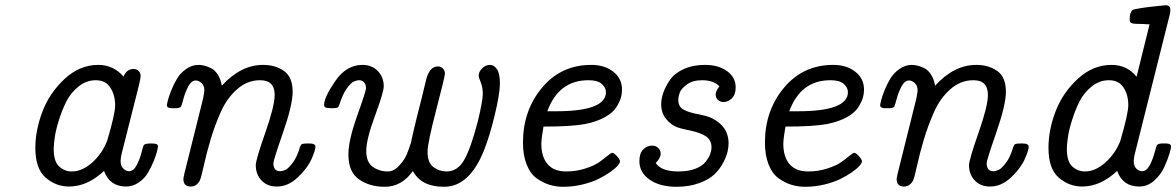

<svg xmlns="http://www.w3.org/2000/svg" viewBox="-20 -714 4534 740"><path d="M116.2 -144Q116.2 -211.9 143.6 -283.9Q170.9 -356 229 -409.9Q287.1 -463.9 358.9 -463.9Q417 -463.9 456.1 -418.9Q468.3 -447.8 494.1 -448.2Q506.3 -448.2 514.2 -440.7Q522 -433.1 522 -420.9Q522 -412.1 515.1 -383.8L450.2 -127Q445.3 -109.9 444.8 -94.2Q444.8 -74.2 455.3 -64.2Q465.8 -54.2 477.1 -54.2Q494.1 -54.2 506.1 -76.2Q518.1 -98.1 525.1 -125Q532.2 -151.9 534.2 -154.8Q538.1 -160.6 560.1 -161.1Q578.1 -161.1 583.5 -158.4Q588.9 -155.8 588.9 -148.9Q588.9 -146 585.4 -131.6Q582 -117.2 572.5 -93.5Q563 -69.8 550 -47.9Q537.1 -25.9 514.6 -10.5Q492.2 4.9 465.8 4.9Q402.8 4.9 380.9 -55.2Q316.9 4.9 246.1 4.9Q195.3 4.9 155.8 -29.5Q116.2 -64 116.2 -144ZM187 -140.1Q187 -91.3 208 -72.3Q229 -53.2 256.8 -53.2Q296.9 -53.2 335.4 -87.6Q374 -122.1 393.1 -171.9Q423.8 -274.9 423.8 -308.1Q423.8 -347.2 405.5 -376Q387.2 -404.8 349.1 -404.8Q313 -404.8 283 -380.9Q252.9 -356.9 236.1 -323.5Q219.2 -290 207 -251Q194.8 -211.9 190.9 -183.6Q187 -155.3 187 -140.1Z M623 -309.1Q623 -311 626.5 -325.4Q629.9 -339.8 639.4 -364Q648.9 -388.2 661.9 -410.2Q674.8 -432.1 697.3 -448Q719.7 -463.9 745.6 -463.9Q754.4 -463.9 765.6 -461.4Q776.9 -459 792.2 -451.9Q807.6 -444.8 819.1 -427Q830.6 -409.2 835 -383.8Q908.2 -463.9 993.7 -463.9Q1041.5 -463.9 1074.7 -440.4Q1107.9 -417 1107.9 -359.9Q1107.9 -310.1 1070.8 -203.1Q1033.7 -96.2 1033.7 -85Q1033.7 -54.2 1059.6 -54.2Q1069.3 -54.2 1080.6 -59.6Q1091.8 -64.9 1108.4 -86.9Q1125 -108.9 1135.7 -146Q1139.6 -157.2 1144.8 -159.2Q1149.9 -161.1 1170.9 -161.1Q1195.8 -161.1 1195.8 -148.9Q1195.8 -134.8 1180.4 -100.3Q1165 -65.9 1127.9 -30.5Q1090.8 4.9 1046.9 4.9Q1009.8 4.9 987.8 -18.6Q965.8 -42 965.8 -77.1Q965.8 -98.1 1002.2 -201.7Q1038.6 -305.2 1038.6 -348.1Q1038.6 -404.8 982.9 -404.8Q982.4 -404.8 981.9 -404.8Q933.1 -404.8 893.6 -369.9Q854 -335 830.3 -281Q806.6 -227.1 791.3 -175Q775.9 -123 765.4 -75.4Q754.9 -27.8 750 -18.1Q737.8 4.9 714.8 4.9Q689 4.9 687 -20Q686 -26.9 690.9 -45.9L762.7 -334Q767.6 -358.9 767.6 -365.2Q767.6 -384.3 756.6 -394Q745.6 -403.8 734.9 -403.8Q717.8 -403.8 705.8 -381.3Q693.8 -358.9 686.8 -332.5Q679.7 -306.2 677.7 -303.2Q672.9 -297.4 659.7 -296.9H642.6Q623 -296.9 623 -309.1Z M1229 -309.1Q1229 -338.9 1272 -401.4Q1314.9 -463.9 1377 -463.9Q1413.1 -463.9 1436 -440.4Q1459 -417 1459 -380.9Q1459 -358.9 1425.3 -267.8Q1391.6 -176.8 1391.6 -131.8Q1391.6 -88.9 1416.7 -71Q1441.9 -53.2 1474.6 -53.2Q1498.5 -53.2 1519 -76.2Q1539.6 -99.1 1547.6 -118.7Q1555.7 -138.2 1561.5 -157.2Q1562.5 -159.2 1563.2 -161.1Q1564 -163.1 1564.5 -166Q1564.9 -168.9 1566.4 -176Q1567.9 -183.1 1570.3 -193.6Q1572.8 -204.1 1577.1 -223.1Q1581.5 -242.2 1587.6 -266.1Q1593.8 -290 1603.3 -328.1Q1612.8 -366.2 1623.5 -411.1Q1636.7 -458 1668 -458Q1679.2 -458 1687 -450Q1694.8 -441.9 1694.8 -430.2Q1694.8 -418.9 1661.4 -291Q1627.9 -163.1 1627.9 -128.9Q1627.9 -86.9 1650.4 -70.1Q1672.9 -53.2 1701.7 -53.2Q1743.7 -53.2 1769.3 -98.1Q1794.9 -143.1 1821.8 -247.1Q1840.8 -326.2 1840.8 -353Q1840.8 -377 1832.8 -397Q1824.7 -417 1824.7 -421.9Q1824.7 -437 1838.1 -450.4Q1851.6 -463.9 1868.7 -463.9Q1883.8 -463.9 1895.3 -447.5Q1906.7 -431.2 1906.7 -392.1Q1906.7 -353 1886.7 -270Q1866.7 -187 1844.7 -132.8Q1788.6 5.9 1691.4 5.9Q1691.4 5.9 1690.9 5.9Q1604 5.9 1571.8 -54.2H1570.8Q1527.8 5.9 1462.9 5.9Q1404.8 5.9 1363.8 -22.5Q1322.8 -50.8 1322.8 -119.1Q1322.8 -173.3 1356.7 -268.1Q1390.6 -362.8 1390.6 -374Q1390.6 -388.2 1383.3 -396.5Q1376 -404.8 1364.7 -404.8Q1355 -404.8 1343.8 -399.9Q1332.5 -395 1316.7 -373Q1300.8 -351.1 1289.6 -314.9Q1286.6 -303.7 1281.7 -300.3Q1276.9 -296.9 1260.7 -296.9Q1241.7 -296.9 1235.4 -299.6Q1229 -302.2 1229 -309.1Z M1995.6 -164.1Q1995.6 -288.1 2069.1 -376Q2142.6 -463.9 2258.8 -463.9Q2310.5 -463.9 2344 -437.5Q2377.4 -411.1 2377.4 -368.2Q2377.4 -354 2373.5 -339.1Q2369.6 -324.2 2356.7 -302.5Q2343.8 -280.8 2312.3 -262.9Q2280.8 -245.1 2234.4 -235.8Q2181.2 -226.1 2074.7 -226.1Q2066.9 -182.1 2066.4 -160.2Q2066.4 -109.4 2090.6 -81.3Q2114.7 -53.2 2161.6 -53.2Q2201.7 -53.2 2236.6 -64.7Q2271.5 -76.2 2289.6 -89.1Q2307.6 -102.1 2321.5 -113.5Q2335.4 -125 2339.4 -125Q2346.2 -125 2357.9 -112.1Q2369.6 -99.1 2369.6 -91.8Q2369.6 -85.9 2360.1 -75Q2350.6 -64 2330.6 -50Q2310.5 -36.1 2285.2 -23.7Q2259.8 -11.2 2224.1 -2.7Q2188.5 5.9 2150.4 5.9Q2122.6 5.9 2097.2 -2Q2071.8 -9.8 2047.6 -27.3Q2023.4 -44.9 2009.5 -80.6Q1995.6 -116.2 1995.6 -164.1ZM2089.4 -285.2H2122.6Q2315.4 -285.2 2315.4 -358.9Q2315.4 -376 2299.6 -390.4Q2283.7 -404.8 2248.5 -404.8Q2248 -404.8 2247.6 -404.8Q2133.3 -404.8 2089.4 -285.2Z M2444.3 -92.8Q2444.3 -123.5 2459.2 -138.2Q2474.1 -152.8 2493.2 -152.8Q2507.3 -152.8 2516.8 -143.8Q2526.4 -134.8 2526.4 -122.1Q2526.4 -105 2507.3 -85.9Q2528.8 -53.2 2593.3 -53.2Q2594.2 -53.2 2595.2 -53.2Q2633.3 -53.2 2660.2 -63.7Q2687 -74.2 2699.7 -90.6Q2712.4 -106.9 2717.3 -120.4Q2722.2 -133.8 2722.2 -146Q2722.2 -173.8 2701.7 -188Q2681.2 -202.1 2641.1 -210.7Q2601.1 -219.2 2593.3 -222.2Q2566.4 -231.9 2547.4 -255.4Q2528.3 -278.8 2528.3 -313Q2528.3 -333 2536.4 -356.4Q2544.4 -379.9 2561.8 -405.5Q2579.1 -431.2 2614.7 -447.5Q2650.4 -463.9 2697.3 -463.9Q2749 -463.9 2782.2 -439.9Q2815.4 -416 2815.4 -377Q2815.4 -349.1 2800.8 -335Q2786.1 -320.8 2769 -320.8Q2755.9 -320.8 2747.1 -328.9Q2738.3 -336.9 2738.3 -349.9Q2738.3 -362.8 2752.4 -380.9V-381.8Q2729.5 -404.8 2686 -404.8Q2649.9 -404.8 2627.4 -388.4Q2605 -372.1 2599.6 -356.4Q2594.2 -340.8 2594.2 -329.1Q2594.2 -303.2 2613.8 -292Q2633.3 -280.8 2670.2 -273.9Q2707 -267.1 2725.1 -257.8Q2788.1 -225.6 2788.1 -162.1Q2788.1 -147.9 2784.2 -129.9Q2780.3 -111.8 2767.3 -86.9Q2754.4 -62 2733.4 -42Q2712.4 -22 2674.3 -8.1Q2636.2 5.9 2587.4 5.9Q2523.4 5.9 2483.9 -21.5Q2444.3 -48.8 2444.3 -92.8Z M2928.2 -164.1Q2928.2 -288.1 3001.7 -376Q3075.2 -463.9 3191.4 -463.9Q3243.2 -463.9 3276.6 -437.5Q3310.1 -411.1 3310.1 -368.2Q3310.1 -354 3306.2 -339.1Q3302.2 -324.2 3289.3 -302.5Q3276.4 -280.8 3244.9 -262.9Q3213.4 -245.1 3167 -235.8Q3113.8 -226.1 3007.3 -226.1Q2999.5 -182.1 2999 -160.2Q2999 -109.4 3023.2 -81.3Q3047.4 -53.2 3094.2 -53.2Q3134.3 -53.2 3169.2 -64.7Q3204.1 -76.2 3222.2 -89.1Q3240.2 -102.1 3254.2 -113.5Q3268.1 -125 3272 -125Q3278.8 -125 3290.5 -112.1Q3302.2 -99.1 3302.2 -91.8Q3302.2 -85.9 3292.7 -75Q3283.2 -64 3263.2 -50Q3243.2 -36.1 3217.8 -23.7Q3192.4 -11.2 3156.7 -2.7Q3121.1 5.9 3083 5.9Q3055.2 5.9 3029.8 -2Q3004.4 -9.8 2980.2 -27.3Q2956.1 -44.9 2942.1 -80.6Q2928.2 -116.2 2928.2 -164.1ZM3022 -285.2H3055.2Q3248 -285.2 3248 -358.9Q3248 -376 3232.2 -390.4Q3216.3 -404.8 3181.2 -404.8Q3180.7 -404.8 3180.2 -404.8Q3065.9 -404.8 3022 -285.2Z M3372.1 -309.1Q3372.1 -311 3375.5 -325.4Q3378.9 -339.8 3388.4 -364Q3397.9 -388.2 3410.9 -410.2Q3423.8 -432.1 3446.3 -448Q3468.8 -463.9 3494.6 -463.9Q3503.4 -463.9 3514.6 -461.4Q3525.9 -459 3541.3 -451.9Q3556.6 -444.8 3568.1 -427Q3579.6 -409.2 3584 -383.8Q3657.2 -463.9 3742.7 -463.9Q3790.5 -463.9 3823.7 -440.4Q3856.9 -417 3856.9 -359.9Q3856.9 -310.1 3819.8 -203.1Q3782.7 -96.2 3782.7 -85Q3782.7 -54.2 3808.6 -54.2Q3818.4 -54.2 3829.6 -59.6Q3840.8 -64.9 3857.4 -86.9Q3874 -108.9 3884.8 -146Q3888.7 -157.2 3893.8 -159.2Q3898.9 -161.1 3919.9 -161.1Q3944.8 -161.1 3944.8 -148.9Q3944.8 -134.8 3929.4 -100.3Q3914.1 -65.9 3877 -30.5Q3839.8 4.9 3795.9 4.9Q3758.8 4.9 3736.8 -18.6Q3714.8 -42 3714.8 -77.1Q3714.8 -98.1 3751.2 -201.7Q3787.6 -305.2 3787.6 -348.1Q3787.6 -404.8 3731.9 -404.8Q3731.4 -404.8 3731 -404.8Q3682.1 -404.8 3642.6 -369.9Q3603 -335 3579.3 -281Q3555.7 -227.1 3540.3 -175Q3524.9 -123 3514.4 -75.4Q3503.9 -27.8 3499 -18.1Q3486.8 4.9 3463.9 4.9Q3438 4.9 3436 -20Q3435.1 -26.9 3439.9 -45.9L3511.7 -334Q3516.6 -358.9 3516.6 -365.2Q3516.6 -384.3 3505.6 -394Q3494.6 -403.8 3483.9 -403.8Q3466.8 -403.8 3454.8 -381.3Q3442.9 -358.9 3435.8 -332.5Q3428.7 -306.2 3426.8 -303.2Q3421.9 -297.4 3408.7 -296.9H3391.6Q3372.1 -296.9 3372.1 -309.1Z M4021 -144Q4021 -213.9 4048.8 -285.9Q4076.7 -357.9 4134.8 -410.9Q4192.9 -463.9 4263.7 -463.9Q4323.7 -463.9 4359.9 -418.9H4360.8L4410.6 -620.1Q4397.5 -621.1 4382.6 -621.6Q4367.7 -622.1 4360.4 -622.1Q4353 -622.1 4345.9 -623.5Q4338.9 -625 4336.4 -628.4Q4334 -631.8 4334 -640.1Q4334 -666 4344.7 -674.8Q4348.6 -678.7 4380.6 -683.3Q4412.6 -688 4442.9 -690.9L4472.7 -693.8Q4490.7 -693.8 4490.7 -675.8Q4490.7 -664.6 4488.8 -659.2L4355 -126Q4350.1 -107.9 4349.6 -94.2Q4349.6 -73.2 4360.1 -63.7Q4370.6 -54.2 4381.8 -54.2Q4398.9 -54.2 4410.9 -76.7Q4422.9 -99.1 4429.9 -125.5Q4437 -151.9 4439 -154.8Q4443.8 -160.6 4459 -161.1H4472.7Q4493.7 -161.1 4493.7 -148.9Q4493.7 -144 4487.3 -122.1Q4481 -100.1 4467.3 -70.1Q4453.6 -40 4428.2 -17.6Q4402.8 4.9 4370.6 4.9Q4307.6 4.9 4285.6 -55.2Q4221.7 4.9 4150.9 4.9Q4100.1 4.9 4060.5 -29.5Q4021 -64 4021 -144ZM4091.8 -140.1Q4091.8 -91.3 4112.8 -72.3Q4133.8 -53.2 4161.6 -53.2Q4201.7 -53.2 4240.2 -87.6Q4278.8 -122.1 4297.9 -170.9Q4328.6 -275.9 4328.6 -309.1Q4328.6 -348.1 4310.3 -376.5Q4292 -404.8 4253.9 -404.8Q4217.8 -404.8 4187.7 -380.9Q4157.7 -356.9 4140.9 -323.5Q4124 -290 4111.8 -251Q4099.6 -211.9 4095.7 -183.6Q4091.8 -155.3 4091.8 -140.1Z"/></svg>

Font: CMU Concrete
Style: Italic
Weight: 500
Italic angle: -14.04°
Version: Version 0.7.0